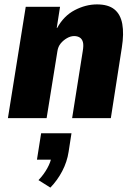

<svg xmlns="http://www.w3.org/2000/svg" viewBox="-20 -537 620 873"><path d="M16 0 97 -506H253L238 -410H240Q270 -465 320 -491Q370 -517 421 -517Q472 -517 500 -494.5Q528 -472 536 -428Q544 -384 534 -321L484 0H308L356 -303Q361 -331 357 -345.5Q353 -360 342.5 -366.5Q332 -373 317 -373Q301 -373 284.5 -363.5Q268 -354 256 -339.5Q244 -325 241 -304L192 0ZM209 316 155 282Q179 257 195 228Q211 199 214 176L241 189H148L167 69H305L292 153Q285 199 263 241Q241 283 209 316Z"/></svg>

Font: Nunito Sans 7pt Condensed Black
Style: Italic
Weight: 900
Width: 3
Italic angle: -9°
Designer: Vernon Adams
Foundry: Vernon Adams
Version: Version 3.101;gftools[0.9.27]